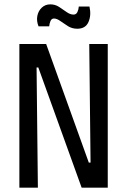

<svg xmlns="http://www.w3.org/2000/svg" viewBox="-20 -862 584 882"><path d="M69 0V-660H192L388 -115H396L390 -660H475V0H355L156 -552H148L154 0ZM335 -730Q311 -730 292 -742Q273 -754 257 -765.5Q241 -777 228 -777Q217 -777 212 -765.5Q207 -754 206 -741H157Q147 -766 151.5 -789Q156 -812 172 -827Q188 -842 211 -842Q233 -842 251 -830.5Q269 -819 285.5 -807Q302 -795 318 -795Q330 -795 335.5 -806.5Q341 -818 342 -832H391Q400 -792 386.5 -761Q373 -730 335 -730Z"/></svg>

Font: Bricolage Grotesque 10pt Condensed
Style: Regular
Weight: 400
Width: 3
Designer: Mathieu Triay
Foundry: Atelier Triay
Version: Version 1.000; ttfautohint (v1.8.4.7-5d5b);gftools[0.9.29]